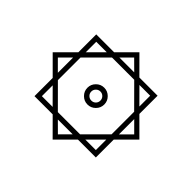

<svg xmlns="http://www.w3.org/2000/svg" viewBox="-195 -963 1362 1362"><g transform="rotate(45 486.0 -282.0)"><path d="M360.8 27.3H178.2V-155.3L49.3 -284.2L178.2 -413.1V-592.3H357.4L484.4 -719.2L610.8 -592.3H793.5V-409.7L922.4 -280.8L793.5 -151.9V27.3H614.3L487.3 154.3ZM410.2 -592.3H559.1L484.4 -666.5ZM756.3 -446.8V-555.2H648.4ZM215.3 -449.7 320.3 -555.2H215.3ZM215.3 -397.5V-170.4L375.5 -9.8H598.6L756.3 -167.5V-394.5L596.2 -555.2H373ZM401.4 -280.8Q401.4 -315.4 426.3 -340.3Q451.2 -365.2 485.8 -365.2Q520.5 -365.2 545.4 -340.3Q570.3 -315.4 570.3 -280.8Q570.3 -246.1 545.4 -221.2Q520.5 -196.3 485.8 -196.3Q451.2 -196.3 426.3 -221.2Q401.4 -246.1 401.4 -280.8ZM178.2 -360.4 101.6 -283.7 178.2 -207ZM793.5 -357.9V-204.6L870.1 -281.2ZM439.9 -280.8Q439.9 -261.7 453.4 -248.5Q466.8 -235.4 485.8 -235.4Q504.9 -235.4 518.1 -248.5Q531.2 -261.7 531.2 -280.8Q531.2 -299.8 518.1 -313.2Q504.9 -326.7 485.8 -326.7Q466.8 -326.7 453.4 -313.2Q439.9 -299.8 439.9 -280.8ZM215.3 -118.2V-9.8H323.2ZM651.4 -9.8H756.3V-115.2ZM561.5 27.3H412.6L487.3 101.6Z"/></g></svg>

Font: Vazir Medium FD-WOL
Style: Medium-FD-WOL
Weight: 500
Designer: Saber Rastikerdar
Foundry: Saber Rastikerdar
Version: Version 30.0.0